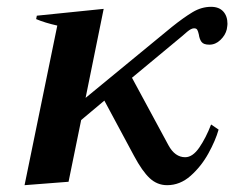

<svg xmlns="http://www.w3.org/2000/svg" viewBox="-20 -533 687 563"><path d="M647 -463Q647 -459 645 -447Q641 -430 626.5 -416Q612 -402 594 -402Q577 -402 571 -410Q565 -418 563 -432Q561 -441 558.5 -445.5Q556 -450 549 -450Q541 -450 529 -440Q517 -430 514 -427L367 -305L474 -107Q493 -72 523 -72Q545 -72 564.5 -100.5Q584 -129 599 -168L621 -153Q612 -121 591 -83Q570 -45 539 -17.5Q508 10 470 10Q441 10 419 -10.5Q397 -31 373 -76L286 -238L218 -181L181 0L52 10L148 -458Q112 -466 86 -477L88 -487L284 -507L231 -246L484 -454Q519 -482 545 -497.5Q571 -513 599 -513Q622 -513 634.5 -499.5Q647 -486 647 -463Z"/></svg>

Font: Trirong SemiBold
Style: Italic
Weight: 600
Italic angle: -12°
Designer: Katatrad Team
Foundry: CadsonDemak
Version: Version 1.001